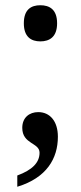

<svg xmlns="http://www.w3.org/2000/svg" viewBox="-20 -559 308 733"><path d="M134 -401C169 -401 198 -418 198 -470C198 -523 169 -539 134 -539C99 -539 71 -523 71 -470C71 -418 99 -401 134 -401ZM46 111V154C158 120 201 46 201 -37C201 -97 170 -131 126 -131C92 -131 65 -110 65 -71C65 -8 131 -15 131 24C131 62 103 90 46 111Z"/></svg>

Font: Noto Serif SemiCondensed Medium
Style: Regular
Weight: 500
Width: 4
Designer: Monotype Design Team
Foundry: Monotype Imaging Inc.
Version: Version 2.014